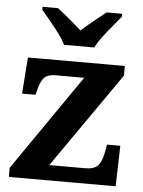

<svg xmlns="http://www.w3.org/2000/svg" viewBox="-54 -809 637 853"><g transform="rotate(5 264.5 -383.0)"><path d="M18 0V-41L313 -468H187Q152 -468 136.5 -453.5Q121 -439 110 -398L104 -374H44L56 -536H488V-493L192 -68H353Q392 -68 409 -86.5Q426 -105 434 -149L440 -181H499L494 0ZM211 -606Q200 -629 180 -655.5Q160 -682 138.5 -708Q117 -734 101 -753V-766H170Q191 -750 223.5 -723Q256 -696 278 -676Q293 -690 313 -706.5Q333 -723 353 -739Q373 -755 387 -766H456V-753Q441 -734 419 -708Q397 -682 377 -655.5Q357 -629 346 -606Z"/></g></svg>

Font: Noto Serif Ethiopic
Style: Bold
Weight: 700
Designer: Monotype Design Team
Foundry: Monotype Imaging Inc.
Version: Version 2.102; ttfautohint (v1.8.4.7-5d5b)